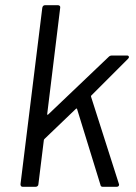

<svg xmlns="http://www.w3.org/2000/svg" viewBox="-20 -720 526 740"><path d="M59 -10 143 -690Q145 -700 154 -700H203Q208 -700 210.5 -697Q213 -694 212 -690L162 -281Q161 -279 162.5 -278Q164 -277 166 -279L399 -501Q404 -506 411 -506H470Q475 -506 476.5 -502Q478 -498 474 -494L332 -352Q330 -350 331 -347L438 -12L439 -9Q439 0 429 0H376Q368 0 367 -8L277 -300Q277 -301 275.5 -301.5Q274 -302 273 -301L152 -185Q149 -182 149 -180L128 -10Q128 -6 125 -3Q122 0 117 0H68Q59 0 59 -10Z"/></svg>

Font: Barlow
Style: Italic
Weight: 400
Italic angle: -7°
Designer: Jeremy Tribby
Foundry: Tribby Type
Version: Version 1.408